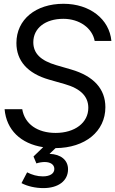

<svg xmlns="http://www.w3.org/2000/svg" viewBox="-20 -759 600 999"><path d="M205.6 219.7C282.7 219.7 334 182.6 334 121.6C334 74.2 296.9 43.5 237.8 41.5L269 11.7C422.9 10.7 528.3 -75.2 528.3 -201.2C528.3 -295.9 467.8 -363.3 350.1 -397.5L272.9 -419.9C190.9 -443.8 153.3 -481.9 153.3 -539.1C153.3 -612.8 216.3 -661.1 309.6 -661.1C393.1 -661.1 460 -613.3 472.7 -545.9H559.6C549.3 -659.2 447.8 -739.3 310.5 -739.3C166 -739.3 65.4 -657.7 65.4 -535.2C65.4 -443.4 122.6 -377 235.4 -344.7L317.4 -321.3C399.4 -297.9 439.5 -257.3 439.5 -197.8C439.5 -120.6 369.6 -67.4 269.5 -67.4C174.8 -67.4 108.4 -113.8 95.7 -190.9H3.9C13.2 -83 87.9 -11.2 204.6 6.8L154.3 55.2L169.4 91.3C181.6 86.9 199.2 84 212.4 84C243.2 84 262.7 97.7 262.7 120.1C262.7 144.5 239.3 158.7 203.1 158.7C173.8 158.7 147 150.9 121.1 137.7L91.8 193.8C123 210.4 165 219.7 205.6 219.7Z"/></svg>

Font: Guggenheim Sans Display
Style: Italic
Weight: 400
Italic angle: -7°
Designer: Modified by Tom Baber under direction of Pentagram Design 2023
Foundry: rsms
Version: Version 1.001;Glyphs 3.1.2 (3151)